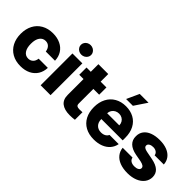

<svg xmlns="http://www.w3.org/2000/svg" viewBox="47 -1503 2263 2263"><g transform="rotate(45 1178.0 -372.0)"><path d="M32.2 -263.7Q32.2 -344.7 64.5 -406.5Q96.7 -468.3 157 -502.7Q217.3 -537.1 298.8 -537.1Q370.6 -537.1 425.3 -510.7Q480 -484.4 510.5 -436.3Q541 -388.2 543 -324.2H389.6Q383.8 -365.2 360.6 -388.7Q337.4 -412.1 300.8 -412.1Q254.4 -412.1 227.3 -373.8Q200.2 -335.4 200.2 -265.6Q200.2 -194.8 227.1 -156.5Q253.9 -118.2 300.8 -118.2Q336.9 -118.2 360.8 -140.9Q384.8 -163.6 389.6 -205.1H543Q540.5 -140.6 510.3 -92Q480 -43.5 425.8 -16.8Q371.6 9.8 298.8 9.8Q216.8 9.8 156.5 -24.7Q96.2 -59.1 64.2 -120.8Q32.2 -182.6 32.2 -263.7Z M627.9 -530.3H793V0H627.9ZM626 -672.9Q626 -694.3 637.5 -712.6Q648.9 -731 668.5 -741.5Q688 -752 710.9 -752Q733.9 -752 753.7 -741.5Q773.4 -731 785.2 -712.6Q796.9 -694.3 796.9 -672.9Q796.9 -651.4 785.2 -633.1Q773.4 -614.7 753.7 -604.2Q733.9 -593.8 710.9 -593.8Q688 -593.8 668.5 -604.2Q648.9 -614.7 637.5 -633.1Q626 -651.4 626 -672.9Z M1194.3 -409.2H1097.7V-166Q1097.7 -140.6 1110.8 -131.3Q1124 -122.1 1151.4 -122.1Q1171.9 -122.1 1201.2 -124V2Q1179.2 4.9 1161.9 6.3Q1144.5 7.8 1119.1 7.8Q1029.3 7.8 981.2 -30.5Q933.1 -68.8 933.6 -147.5V-409.2H862.3V-530.3H933.6V-657.2H1097.7V-530.3H1194.3Z M1253.4 -262.7Q1253.4 -344.2 1285.6 -406.5Q1317.9 -468.8 1377.2 -502.9Q1436.5 -537.1 1515.1 -537.1Q1590.3 -537.1 1648.2 -505.9Q1706.1 -474.6 1738.5 -413.6Q1771 -352.5 1771 -266.6V-224.6H1415.5V-221.7Q1415.5 -170.4 1444.8 -139.9Q1474.1 -109.4 1523.9 -109.4Q1557.1 -109.4 1581.3 -122.8Q1605.5 -136.2 1615.7 -160.2H1769Q1759.3 -108.4 1726.6 -70.1Q1693.8 -31.7 1641.4 -11Q1588.9 9.8 1521 9.8Q1438.5 9.8 1378.2 -23.2Q1317.9 -56.2 1285.6 -117.4Q1253.4 -178.7 1253.4 -262.7ZM1617.7 -321.3Q1617.2 -349.1 1604.5 -371.1Q1591.8 -393.1 1569.3 -405.5Q1546.9 -418 1519 -418Q1490.2 -418 1467 -405.3Q1443.8 -392.6 1430.2 -370.6Q1416.5 -348.6 1415.5 -321.3ZM1525.9 -753.9H1672.4L1567.9 -597.7H1454.6Z M2081.5 -423.8Q2050.3 -423.8 2029.5 -410.9Q2008.8 -397.9 2009.3 -377.9Q2007.8 -343.8 2069.8 -332L2170.4 -312.5Q2249.5 -296.9 2288.3 -261.7Q2327.1 -226.6 2327.6 -168.9Q2327.1 -115.7 2296.1 -75.2Q2265.1 -34.7 2210 -12.5Q2154.8 9.8 2083.5 9.8Q2008.8 9.8 1954.3 -11.2Q1899.9 -32.2 1868.9 -71.3Q1837.9 -110.4 1832.5 -163.1H1996.6Q2001 -134.8 2024.2 -119.6Q2047.4 -104.5 2084.5 -104.5Q2118.7 -104.5 2139.4 -116.9Q2160.2 -129.4 2160.6 -151.4Q2159.7 -168.9 2143.6 -180.4Q2127.4 -191.9 2093.3 -199.2L2002.4 -215.8Q1924.3 -230.5 1884.8 -269.3Q1845.2 -308.1 1846.2 -369.1Q1845.7 -421.4 1873.8 -459.2Q1901.9 -497.1 1954.6 -517.1Q2007.3 -537.1 2078.6 -537.1Q2149.4 -537.1 2201.4 -516.4Q2253.4 -495.6 2282.5 -457.3Q2311.5 -418.9 2314.9 -366.2H2161.6Q2158.2 -392.6 2136.5 -408.2Q2114.7 -423.8 2081.5 -423.8Z"/></g></svg>

Font: Pretendard Std ExtraBold
Style: Regular
Weight: 800
Designer: Base glyphs from Inter by Rasmus Andersson; Hangeul glyphs from Noto Sans CJK(Source Han Sans) by Jang Soo-young and Kan
Foundry: Kil Hyung-jin
Version: Version 1.309